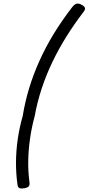

<svg xmlns="http://www.w3.org/2000/svg" viewBox="-20 -977 496 1074"><path d="M444 -906Q395 -842 351.5 -772.5Q308 -703 273 -630Q238 -557 213 -481Q188 -405 174 -327Q157 -265 148 -201.5Q139 -138 138 -78Q137 -18 144 35Q148 57 141 65Q134 73 116 76Q99 79 89.5 75.5Q80 72 78 57Q69 -6 69.5 -70.5Q70 -135 79.5 -200Q89 -265 107 -328Q120 -408 143.5 -485Q167 -562 201 -637.5Q235 -713 280.5 -787.5Q326 -862 383 -936Q397 -954 409.5 -956.5Q422 -959 439 -949Q453 -941 455.5 -932Q458 -923 444 -906Z"/></svg>

Font: Playwrite DK Loopet Light
Style: Regular
Weight: 300
Version: Version 1.003